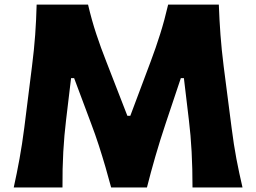

<svg xmlns="http://www.w3.org/2000/svg" viewBox="-20 -821 1122 841"><path d="M40.2 0H253.7Q253.1 -82 257.2 -156.1Q261.4 -230.1 269.4 -295.2L291.3 -478.8H304.7L379.1 -279.9Q397 -232.9 412.8 -184.1Q428.5 -135.3 442.2 -88.4Q455.9 -41.5 466.8 0H623.7Q639.8 -64.1 660.5 -135.7Q681.2 -207.2 705.6 -280.1L772.1 -478.8H785.5L807.5 -293.9Q823.4 -164.9 823.2 0H1042.2Q1027.2 -64 1015.5 -125.4Q1003.9 -186.8 994.6 -260.1L959.8 -529.9Q950.5 -604 945.7 -668.8Q940.9 -733.6 938.5 -800.8H716.5Q700.5 -731.8 681.6 -672Q662.8 -612.1 640 -551.6L550.8 -313.8H537.9L445.3 -552.1Q421.5 -612.1 401.7 -672.1Q381.8 -732.1 365.7 -800.8H140.5Q138.8 -732.9 134.1 -668.1Q129.4 -603.2 120.1 -530.4L86.4 -261.7Q77 -188.3 65.4 -125Q53.9 -61.7 40.2 0Z"/></svg>

Font: Pinar FD VF
Style: Regular
Weight: 300
Designer: Amin Abedi
Version: Version 2.000